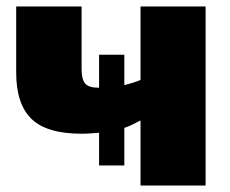

<svg xmlns="http://www.w3.org/2000/svg" viewBox="-20 -573 711 593"><path d="M615 -553V0H414V-201Q404 -196 391.5 -189.5Q379 -183 364 -178V-62H286V-163Q272 -162 259 -161Q246 -160 232 -160Q124 -160 77 -206Q30 -252 30 -349V-553H232V-359Q232 -328 243 -315Q254 -302 286 -302V-404H364V-310Q376 -313 389 -317Q402 -321 414 -326V-553Z"/></svg>

Font: Noto Sans Display Black
Style: Regular
Weight: 900
Designer: Monotype Design Team
Foundry: Monotype Imaging Inc.
Version: Version 2.003